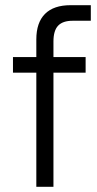

<svg xmlns="http://www.w3.org/2000/svg" viewBox="-20 -720 375 740"><path d="M30 -500H120V-568Q120 -633 153.5 -666.5Q187 -700 252 -700H330V-640H260Q222 -640 204 -621Q186 -602 186 -560V-500H310V-440H186V0H120V-440H30Z"/></svg>

Font: Retni Sans
Style: Regular
Weight: 400
Designer: Vitaly Kuzmin
Foundry: ParaType Ltd.
Version: Version 1.00;March 2, 2019;FontCreator 11.5.0.2425 64-bit; t